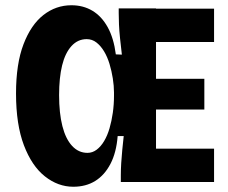

<svg xmlns="http://www.w3.org/2000/svg" viewBox="-20 -693 869 731"><path d="M259 18Q201 18 151 -21.5Q101 -61 71 -140Q41 -219 41 -337Q41 -450 69.5 -524.5Q98 -599 145.5 -636Q193 -673 252 -673Q297 -673 332 -652Q367 -631 390 -589.5Q413 -548 421 -486L444 -485Q440 -519 437 -547.5Q434 -576 433 -600Q432 -624 432 -643V-661H574V0H440V-25Q440 -48 441.5 -72Q443 -96 445.5 -122Q448 -148 451 -175H428Q423 -112 400.5 -69Q378 -26 342.5 -4Q307 18 259 18ZM484 0V-127H795V0ZM313 -111Q332 -111 348 -123Q364 -135 376.5 -156Q389 -177 397 -204.5Q405 -232 409.5 -263.5Q414 -295 414 -328V-341Q414 -366 409.5 -394.5Q405 -423 397 -449.5Q389 -476 376.5 -497Q364 -518 347.5 -531Q331 -544 310 -544Q276 -544 252 -517.5Q228 -491 216.5 -444Q205 -397 205 -331Q205 -262 217.5 -213Q230 -164 254.5 -137.5Q279 -111 313 -111ZM484 -276V-393H758V-276ZM484 -533V-660H795V-533Z"/></svg>

Font: Bricolage Grotesque 96pt ExtraBold SemiCondensed ExtraBold
Style: Regular
Weight: 800
Width: 4
Version: Version 1.001;gftools[0.9.33.dev8+g029e19f]